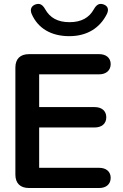

<svg xmlns="http://www.w3.org/2000/svg" viewBox="-20 -941 617 961"><path d="M125 0H477C510 0 534 -18 534 -51C534 -83 510 -101 477 -101H176V-303H454C488 -303 512 -321 512 -354C512 -387 488 -405 454 -405H176V-569H477C510 -569 534 -588 534 -620C534 -652 510 -670 477 -670H125C81 -670 57 -646 57 -603V-67C57 -24 81 0 125 0ZM327 -760C416 -760 480 -801 515 -871C527 -896 518 -912 498 -919C477 -926 463 -918 450 -895C426 -852 387 -830 328 -830C269 -830 230 -852 206 -895C193 -918 179 -926 158 -919C138 -912 128 -895 139 -870C170 -800 235 -760 327 -760Z"/></svg>

Font: SN Pro SemiBold
Style: Regular
Weight: 600
Designer: Tobias Whetton
Foundry: Supernotes
Version: Version 1.003;Glyphs 3.3 (3324)